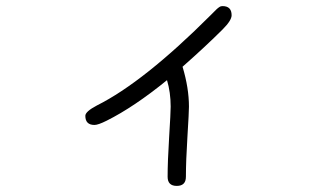

<svg xmlns="http://www.w3.org/2000/svg" viewBox="-20 -522 1040 630"><path d="M590 58Q590 88 560 88Q530 88 530 58Q530 8 535 -72.5Q540 -153 540 -172Q540 -219 528 -259Q420 -171 330 -126Q302 -112 290 -112Q260 -112 260 -142Q260 -156 298 -176Q452 -253 672 -473Q675 -476 679 -480Q683 -484 685 -486Q687 -488 690 -491Q693 -494 694.5 -495Q696 -496 698.5 -498Q701 -500 702.5 -500.5Q704 -501 706 -501.5Q708 -502 710 -502Q740 -502 740 -472Q740 -455 711 -426Q655 -370 579 -303Q600 -233 600 -172Q600 -154 595 -73.5Q590 7 590 58Z"/></svg>

Font: Pecita
Style: Book
Weight: 400
Width: 7
Version: Version 4.3